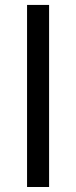

<svg xmlns="http://www.w3.org/2000/svg" viewBox="-20 -747 304 767"><path d="M176.1 0H88.1V-727.3H176.1Z"/></svg>

Font: Interop
Style: Regular
Weight: 400
Designer: Rasmus Andersson, Google, Jang Haemin
Foundry: jhaemin
Version: Version 1.008